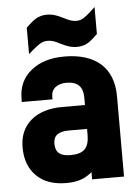

<svg xmlns="http://www.w3.org/2000/svg" viewBox="-54 -782 608 840"><g transform="rotate(-5 250.5 -362.0)"><path d="M89.8 -675.8Q117.7 -703.6 136.2 -713.9Q157.7 -725.1 181.2 -725.1Q202.1 -725.1 219.2 -719.2Q228.5 -716.8 256.8 -703.1Q285.6 -687 307.1 -687Q326.2 -687 336.9 -693.8Q352.5 -701.7 393.1 -740.2V-622.1Q364.7 -593.8 347.2 -584Q326.7 -573.2 301.8 -573.2Q282.2 -573.2 265.1 -579.1Q254.9 -581.5 227.1 -595.2Q199.2 -610.8 176.8 -610.8Q157.7 -610.8 147 -604Q132.3 -597.7 89.8 -560.1ZM400.9 -486.8Q457 -436.5 457 -341.8V9.8H316.9V-22Q298.3 -6.3 277.8 2.9Q248 16.1 204.1 16.1Q119.1 16.1 73.2 -29.8Q25.9 -75.7 25.9 -155.8Q25.9 -230.5 76.2 -273.9Q127 -316.9 213.9 -316.9H314V-348.1Q314 -385.7 296.1 -403.3Q278.3 -420.9 241.2 -420.9Q210.9 -420.9 191.9 -405.8Q174.8 -391.1 174.8 -367.2V-354H40V-368.2Q40 -446.3 96.2 -491.2Q150.9 -536.1 242.2 -536.1Q344.2 -536.1 400.9 -486.8ZM314 -185.1V-211.9H233.9Q198.7 -211.9 182.4 -199.2Q166 -186.5 166 -159.2Q166 -130.9 182.1 -117.4Q198.2 -104 231.9 -104Q275.9 -104 294.9 -123Q314 -142.1 314 -185.1Z"/></g></svg>

Font: D-DIN-PRO Heavy
Style: Bold
Weight: 900
Designer: Charles Nix
Foundry: CyberFei
Version: Version 1.000;hotconv 1.0.109;makeotfexe 2.5.65596